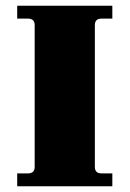

<svg xmlns="http://www.w3.org/2000/svg" viewBox="-20 -650 452 670"><path d="M40 0V-45H78Q101 -45 101 -68V-562Q101 -585 78 -585H40V-630H372V-585H334Q311 -585 311 -562V-68Q311 -45 334 -45H372V0Z"/></svg>

Font: Arapey Black
Style: Regular
Weight: 900
Designer: Eduardo Rodriguez Tunni
Foundry: Eduardo Rodriguez Tunni
Version: Version 4.000